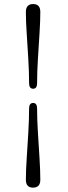

<svg xmlns="http://www.w3.org/2000/svg" viewBox="-20 -768 328 924"><path d="M158.5 -368Q158.5 -341 139.5 -341Q120 -341 120 -368Q120 -421 116.2 -484Q112.5 -547 108.5 -607Q104.5 -667 104.5 -710.5Q104.5 -748.5 139.5 -748.5Q174 -748.5 174 -710.5Q174 -668 170.2 -608Q166.5 -548 162.5 -484.5Q158.5 -421 158.5 -368ZM120 -245.5Q120 -272.5 139.5 -272.5Q158.5 -272.5 158.5 -245.5Q158.5 -192.5 162.5 -129.5Q166.5 -66.5 170.2 -6.5Q174 53.5 174 97Q174 135 139 135Q104.5 135 104.5 97Q104.5 54.5 108.5 -5.5Q112.5 -65.5 116.2 -129Q120 -192.5 120 -245.5Z"/></svg>

Font: Fraunces 72pt S000
Style: Bold
Weight: 700
Version: Version 1.000; ttfautohint (v1.8.3)